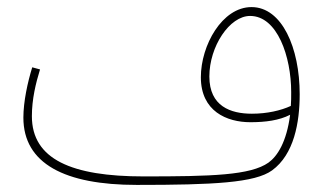

<svg xmlns="http://www.w3.org/2000/svg" viewBox="-20 -501 918 542"><path d="M366 21C583 21 700 15 748 -20C810 -65 826 -155 826 -235C826 -366 776 -481 690 -481C607 -481 547 -373 547 -283C547 -187 620 -156 687 -156C729 -156 768 -161 799 -177C789 -100 763 -60 738 -42C687 -6 577 -3 385 -3C183 -3 70 -51 70 -173C70 -221 81 -266 93 -305L71 -311C58 -269 46 -214 46 -169C46 -39 163 21 366 21ZM571 -285C571 -370 628 -456 686 -456C763 -456 802 -341 802 -241C802 -227 802 -214 801 -202C773 -189 734 -180 691 -180C631 -180 571 -201 571 -285Z"/></svg>

Font: Noto Sans Arabic UI SmCn Th
Style: Regular
Weight: 100
Width: 4
Designer: Monotype Design Team, Nadine Chahine and Nizar Qandah
Foundry: Monotype Imaging Inc.
Version: Version 2.010